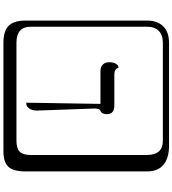

<svg xmlns="http://www.w3.org/2000/svg" viewBox="37 -831 1006 1120"><g transform="rotate(90 540.0 -271.0)"><path d="M613 -318 625 17Q625 43 614.5 58.5Q604 74 595.5 76.5Q587 79 579 79L586 -354H396Q370 -354 356.5 -368Q343 -382 343 -405Q343 -429 351 -442.5Q359 -456 367 -458L375 -460Q381 -435 414 -435H595Q646 -435 646 -391Q646 -361 625 -353Q613 -350 613 -318ZM229 -718Q184 -718 160 -694Q136 -670 136 -625V53Q136 136 229 136H801Q846 136 865 117Q884 98 884 53V-625Q884 -718 801 -718ZM980 84Q980 153 953.5 182.5Q927 212 861 212H229Q161 212 130.5 181.5Q100 151 100 84V-625Q100 -687 134 -720.5Q168 -754 229 -754H831Q901 -754 940.5 -722Q980 -690 980 -625Z"/></g></svg>

Font: Libertinus Keyboard
Style: Regular
Weight: 700
Designer: Philipp H. Poll
Foundry: Khaled Hosny
Version: Version 6.7